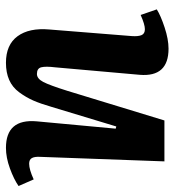

<svg xmlns="http://www.w3.org/2000/svg" viewBox="9 -576 581 639"><g transform="rotate(90 299.5 -256.5)"><path d="M11.2 -487.8Q32.2 -501 71.5 -513.9Q110.8 -526.9 142.1 -526.9Q236.8 -526.9 229 -431.2L204.1 -149.9Q200.2 -118.2 203.9 -103.5Q207.5 -88.9 226.1 -88.9Q241.7 -88.9 252.7 -109.9Q263.7 -130.9 282.2 -189.9L380.9 -513.2H517.1L502 -99.1Q501 -81.1 506.1 -72Q511.2 -63 524.9 -63Q543.9 -63 577.1 -78.1L599.1 -27.8Q576.7 -12.2 540.5 1Q504.4 14.2 472.2 14.2Q375 14.2 383.8 -87.9L408.2 -351.1L400.9 -353L335.9 -138.2Q325.2 -101.1 314.5 -76.7Q303.7 -52.2 287.1 -29.8Q270.5 -7.3 246.1 3.4Q221.7 14.2 189 14.2Q128.9 14.2 100.6 -24.4Q72.3 -63 78.1 -129.9L100.1 -404.8Q101.6 -425.8 96.9 -437Q92.3 -448.2 77.1 -448.2Q61.5 -448.2 29.8 -434.1Z"/></g></svg>

Font: Literata Book
Style: Bold Italic
Weight: 700
Italic angle: -3°
Designer: Latin by Veronika Burian and Jose Scaglione. Greek by Irene Vlachou. Cyrillic by Vera Evstafieva
Foundry: TypeTogether
Version: Version 1.003;PS 001.003;hotconv 1.0.88;makeotf.lib2.5.64775